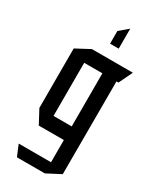

<svg xmlns="http://www.w3.org/2000/svg" viewBox="-228 -772 851 1039"><g transform="rotate(30 197.5 -252.5)"><path d="M133.8 -423.1V-508.3H388.2V-507.3L347.7 -423.1ZM74.2 201.7 45.8 133.6V132.6H247.4V201.7ZM90.8 -6.1 45.8 -90.3V-91.3H247.4V-6.1ZM45.8 -91.3V-462L132.8 -508.3H133.8V-91.3ZM247.4 201.7V-423.1H335.4L334.7 156.7L248.4 201.7ZM203.2 -582.8V-661.9L256.2 -706.9H257.2V-582.8Z"/></g></svg>

Font: Foldit Thin
Style: Regular
Weight: 100
Designer: Sophia Tai
Foundry: Sophia Tai
Version: Version 1.003